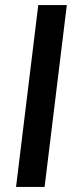

<svg xmlns="http://www.w3.org/2000/svg" viewBox="-20 -740 314 760"><path d="M156.5 0H43.5L131.5 -720H244.5Z"/></svg>

Font: Lato SemiBold
Style: Italic
Weight: 600
Italic angle: -7°
Designer: Lukasz Dziedzic with Adam Twardoch and Botio Nikoltchev
Foundry: tyPoland Lukasz Dziedzic
Version: Version 2.015; 2015-08-06; http://www.latofonts.com/